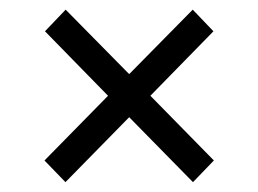

<svg xmlns="http://www.w3.org/2000/svg" viewBox="-20 -448 530 394"><path d="M201.7 -251.5 72.3 -383.8 114.7 -428.2 245.1 -295.9 375.5 -428.2 418 -383.8 288.6 -251.5 418.9 -118.7 376 -74.2 245.1 -207.5 114.3 -74.2 71.3 -118.7Z"/></svg>

Font: Vazirmatn UI Light
Style: Regular
Weight: 300
Designer: Saber Rastikerdar
Foundry: Saber Rastikerdar
Version: Version 33.003